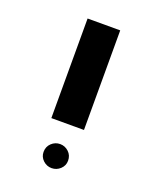

<svg xmlns="http://www.w3.org/2000/svg" viewBox="-96 -661 465 575"><g transform="rotate(20 137.0 -373.0)"><path d="M189 -601.6V-284.2H85V-601.6ZM97.7 -181.2Q97.7 -198.2 109.4 -209.2Q121.1 -220.2 136.7 -220.2Q152.3 -220.2 164.1 -209.2Q175.8 -198.2 175.8 -181.2Q175.8 -165.5 164.1 -154.5Q152.3 -143.6 136.7 -143.6Q121.1 -143.6 109.4 -154.5Q97.7 -165.5 97.7 -181.2Z"/></g></svg>

Font: Arimo Medium
Style: Regular
Weight: 500
Designer: Steve Matteson
Foundry: Monotype Imaging Inc.
Version: Version 1.33